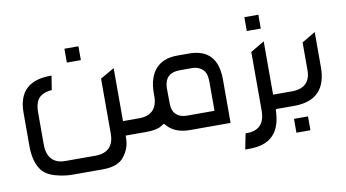

<svg xmlns="http://www.w3.org/2000/svg" viewBox="-78 -775 2116 1174"><g transform="rotate(-10 980.5 -188.5)"><path d="M293 179H481C533 179 573 167 601 142C632 109 650 71 652 26L653 0H758V-90H652V-419L565 -369V-27C565 47 527 89 450 89H262C191 89 150 48 150 -33V-233C150 -280 162 -313 187 -331C204 -343 227 -350 256 -353L270 -440H263C129 -440 62 -375 62 -246V-39C62 34 79 88 112 124C129 141 154 155 187 164C223 174 258 179 293 179ZM376 -502H463V-588H376Z M1047 35H1298V-234C1298 -363 1239 -427 1120 -427H1047C928 -427 867 -352 867 -224V-206C867 -129 826 -90 753 -90H728V0H782C826 0 857 -7 876 -19L895 -31L910 -15C942 19 989 35 1047 35ZM951 -245C954 -306 986 -336 1047 -336H1126C1143 -336 1176 -331 1198 -302C1209 -287 1214 -265 1214 -234V-55H1042C989 -55 952 -85 952 -144V-149C952 -164 951 -196 951 -245Z M1384 114H1377L1358 211H1383C1511 211 1574 149 1583 26L1585 0H1662V-90H1584V-421L1498 -370V2C1495 77 1457 114 1384 114ZM1493 -501H1580V-587H1493Z M1702 -90H1632V0H1699C1834 0 1901 -69 1901 -206V-423L1817 -373V-201C1817 -130 1779 -90 1702 -90ZM1684 164H1771V78H1684Z"/></g></svg>

Font: All Genders v4 Light
Style: Regular
Weight: 300
Designer: Rassam Alawdi
Foundry: Rassam Art
Version: Version 3.100;FEAKit 1.0